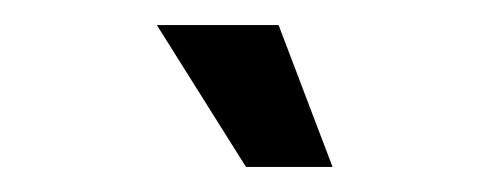

<svg xmlns="http://www.w3.org/2000/svg" viewBox="-20 -759 390 153"><path d="M105 -739H202L245 -626H176Z"/></svg>

Font: Khand ExtraBold
Style: Regular
Weight: 800
Designer: Sanchit Sawaria and Jyotish Sonowal (Devanagari), Satya Rajpurohit (Latin)
Foundry: Indian Type Foundry
Version: Version 2.000;PS 1.0;hotconv 1.0.79;makeotf.lib2.5.61930